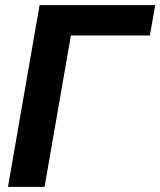

<svg xmlns="http://www.w3.org/2000/svg" viewBox="-20 -731 627 751"><path d="M586.9 -710.9H134.8L11.2 0H154.3L257.3 -592.3H566.4Z"/></svg>

Font: Roboto
Style: Bold Italic
Weight: 700
Italic angle: -12°
Designer: Google
Version: Version 2.137; 2017